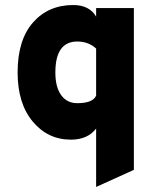

<svg xmlns="http://www.w3.org/2000/svg" viewBox="-20 -543 627 763"><path d="M262 12Q170 12 110 -60Q50 -132 50 -255Q50 -384 111 -453.5Q172 -523 271 -523Q335 -523 362 -477V-511H512V132L362 200V-32Q328 12 262 12ZM287 -133Q349 -133 362 -163V-350Q332 -378 287 -378Q200 -378 200 -255Q200 -197 223 -165Q246 -133 287 -133Z"/></svg>

Font: Overpass Heavy
Style: Regular
Weight: 900
Designer: Delve Withrington, Thomas Jockin
Foundry: Delve Fonts
Version: Version 3.000;DELV;Overpass